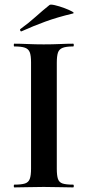

<svg xmlns="http://www.w3.org/2000/svg" viewBox="-20 -815 382 835"><path d="M227 -81Q227 -52 232 -37Q237 -22 252 -17Q267 -12 298 -12Q301 -12 301 -6Q301 0 298 0Q272 0 240 -1Q208 -2 170 -2Q134 -2 101 -1Q68 0 42 0Q40 0 40 -6Q40 -12 42 -12Q73 -12 88.5 -17Q104 -22 109.5 -37Q115 -52 115 -81V-544Q115 -573 109.5 -587.5Q104 -602 88.5 -607.5Q73 -613 42 -613Q40 -613 40 -619Q40 -625 42 -625Q68 -625 101 -623.5Q134 -622 170 -622Q208 -622 240.5 -623.5Q273 -625 298 -625Q301 -625 301 -619Q301 -613 298 -613Q268 -613 252.5 -607Q237 -601 232 -586Q227 -571 227 -542ZM74 -679Q70 -677 68 -682.5Q66 -688 69 -689Q105 -715 135 -742Q165 -769 195 -793Q199 -797 218.5 -792.5Q238 -788 259.5 -780Q281 -772 293.5 -765Q306 -758 296 -756Q229 -740 177 -721Q125 -702 74 -679Z"/></svg>

Font: Cormorant
Style: Bold
Weight: 700
Designer: Christian Thalmann (Catharsis Fonts)
Foundry: Catharsis Fonts
Version: Version 4.000